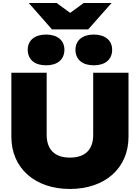

<svg xmlns="http://www.w3.org/2000/svg" viewBox="-20 -1230 924 1267"><path d="M288 -750H55V-327C55 -121 210 17 441 17C674 17 828 -121 828 -327V-750H595V-340C595 -246 546 -190 441 -190C338 -190 288 -247 288 -340ZM284 -799C358 -799 405 -836 405 -902C405 -964 358 -1002 284 -1002C210 -1002 163 -964 163 -902C163 -836 210 -799 284 -799ZM599 -799C673 -799 720 -836 720 -902C720 -964 673 -1002 599 -1002C525 -1002 478 -964 478 -902C478 -836 525 -799 599 -799ZM716 -1210H532L443 -1145L354 -1210H170L323 -1036H562Z"/></svg>

Font: Bounded ExtBd
Style: Regular
Weight: 800
Designer: Vlad Churkin
Version: Version 3.0